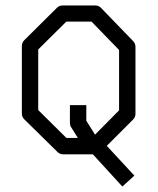

<svg xmlns="http://www.w3.org/2000/svg" viewBox="-20 -617 580 703"><path d="M371 -83 472 26 428 66 320 -52H211Q199 -52 190 -61L69 -180Q60 -189 60 -201V-448Q60 -461 69 -470L189 -589Q197 -597 210 -597H328Q341 -597 349 -589L467 -467Q476 -458 476 -446V-200Q476 -188 467 -179ZM328 -124 416 -213V-434L315 -538H223L120 -436V-214L223 -112H265L240 -152Q236 -158.5 236 -167V-232H296V-175Z"/></svg>

Font: ibm3270
Style: Regular
Weight: 400
Monospace: yes
Version: Version 2.0.3